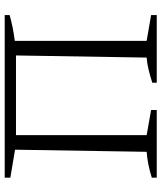

<svg xmlns="http://www.w3.org/2000/svg" viewBox="45 -732 687 817"><g transform="rotate(-90 388.5 -323.5)"><path d="M222 -599V-43L329 -24V0H41V-21Q69 -30 96.5 -35.5Q124 -41 151 -43L160 -603L41 -623V-647H733V-626Q708 -619 681 -613.5Q654 -608 623 -604V-43L733 -24V0H445V-19Q473 -28 499.5 -34.5Q526 -41 552 -43L561 -599Z"/></g></svg>

Font: Piazzolla SC Light
Style: Regular
Weight: 300
Designer: Juan Pablo del Peral
Foundry: Huerta Tipografica
Version: Version 1.330